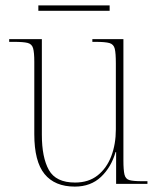

<svg xmlns="http://www.w3.org/2000/svg" viewBox="-20 -681 586 711"><path d="M257 10Q183 10 145 -36.5Q107 -83 107 -184V-452Q107 -487 102.5 -502.5Q98 -518 82.5 -522Q67 -526 32 -526H14V-536H135V-182Q135 -98 161 -51.5Q187 -5 258 -5Q308 -5 341.5 -31.5Q375 -58 392 -102.5Q409 -147 409 -202V-446Q409 -484 405 -500.5Q401 -517 385.5 -521.5Q370 -526 334 -526H322V-536H437V-87Q437 -51 441 -34.5Q445 -18 459.5 -14Q474 -10 505 -10H526V0H410V-118H408Q392 -62 354 -26Q316 10 257 10ZM122 -641V-661H386V-641Z"/></svg>

Font: Noto Serif Display SemiCondensed Thin
Style: Regular
Weight: 100
Width: 4
Designer: Monotype Design Team
Foundry: Monotype Imaging Inc.
Version: Version 2.009